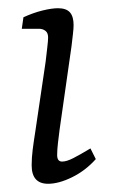

<svg xmlns="http://www.w3.org/2000/svg" viewBox="-20 -440 275 467"><path d="M154 -328 125 -125Q123 -110 121 -92.5Q119 -75 119 -63Q119 -47 131 -47Q142 -47 158.5 -55.5Q175 -64 200 -79L213 -53Q188 -25 155.5 -9Q123 7 97 7Q57 7 57 -38Q57 -56 59.5 -76Q62 -96 66 -121L91 -290Q93 -308 95 -324.5Q97 -341 97 -349Q97 -360 90.5 -365Q84 -370 75 -370H33L37 -398Q61 -409 83.5 -414.5Q106 -420 121 -420Q141 -420 150 -410Q159 -400 159 -379Q159 -371 157.5 -358Q156 -345 154 -328Z"/></svg>

Font: Rasa Light
Style: Italic
Weight: 300
Italic angle: -7.10001°
Designer: Anna Giedrys (Yrsa+Rasa design), David Brezina (Yrsa art-direction, Rasa art-direction, design)
Foundry: Rosetta Type Foundry
Version: Version 2.004